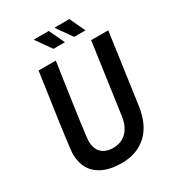

<svg xmlns="http://www.w3.org/2000/svg" viewBox="-204 -970 1000 1100"><g transform="rotate(-30 296.0 -420.5)"><path d="M276 12Q173 12 115.5 -35.5Q58 -83 58 -175Q58 -185 62 -217.5Q66 -250 72 -296.5Q78 -343 85.5 -395.5Q93 -448 100.5 -499.5Q108 -551 114 -593Q120 -635 123.5 -660.5Q127 -686 127 -686H241Q241 -686 237.5 -660.5Q234 -635 227.5 -593Q221 -551 214 -500.5Q207 -450 199.5 -398.5Q192 -347 186 -303Q180 -259 176.5 -229.5Q173 -200 173 -194Q173 -142 200 -115Q227 -88 277 -88Q332 -88 366.5 -123Q401 -158 410 -224L475 -686H588L523 -223Q507 -108 442.5 -48Q378 12 276 12ZM400 -751 330 -850 331 -853H427L475 -751ZM263 -751 193 -850 194 -853H291L339 -751Z"/></g></svg>

Font: Archivo Narrow SemiBold
Style: Italic
Weight: 600
Italic angle: -8°
Designer: Hector Gatti
Foundry: Omnibus-Type
Version: Version 3.002